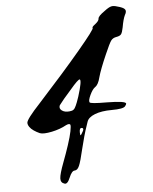

<svg xmlns="http://www.w3.org/2000/svg" viewBox="-59 -933 782 982"><g transform="rotate(-5 332.0 -442.0)"><path d="M479 -826Q479 -839 514 -863Q536 -880 549 -883Q561 -886 579 -880Q611 -872 618.5 -861.5Q626 -851 615 -833Q605 -812 598 -771Q593 -745 586.5 -736.5Q580 -728 561.5 -725Q543 -722 533.5 -708.5Q524 -695 501 -642Q468 -567 457 -527Q448 -490 431 -479Q417 -469 404 -441Q391 -413 396 -404Q399 -396 483 -396Q582 -395 582 -381Q582 -377 575 -368Q565 -355 506 -355Q453 -355 418.5 -341.5Q384 -328 377 -305Q373 -291 363 -263Q358 -250 338 -171Q323 -106 313.5 -84.5Q304 -63 289.5 -63Q275 -63 261 -29Q247 5 232 -1Q212 -7 213 -29.5Q214 -52 236 -110Q252 -152 266 -194.5Q280 -237 285.5 -264.5Q291 -292 288 -299Q283 -306 266 -298Q234 -280 191 -271Q147 -262 129 -269Q113 -276 99 -285.5Q85 -295 77.5 -306Q70 -317 70 -327Q70 -345 141 -421Q276 -569 363 -672.5Q450 -776 445 -782Q441 -786 460 -800Q479 -815 479 -826ZM324 -393Q330 -405 341 -438Q367 -521 356 -525Q348 -527 305 -476Q262 -428 243 -402Q236 -386 251 -375Q266 -364 291 -367Q304 -368 311 -373.5Q318 -379 324 -393ZM342 -248Q352 -263 352 -270Q352 -277 342.5 -277Q333 -277 333 -256Q333 -240 336 -240Q337 -240 342 -248Z"/></g></svg>

Font: Beth Ellen
Style: Regular
Weight: 400
Designer: Alyson Diaz
Version: Version 2.000